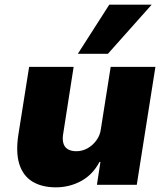

<svg xmlns="http://www.w3.org/2000/svg" viewBox="-20 -793 714 824"><path d="M220 11Q160 11 119.5 -13.5Q79 -38 63 -88.5Q47 -139 59 -216L105 -506H296L252 -224Q247 -198 251.5 -180Q256 -162 270.5 -153Q285 -144 308 -144Q333 -144 355.5 -156.5Q378 -169 394 -191Q410 -213 413 -240L455 -506H647L567 0H396L411 -98H407Q378 -43 328 -16Q278 11 220 11ZM314 -562 449 -773H631L443 -562Z"/></svg>

Font: Nunito Sans 7pt Black
Style: Italic
Weight: 900
Italic angle: -9°
Version: Version 3.101;gftools[0.9.27]